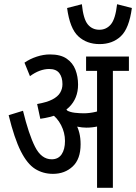

<svg xmlns="http://www.w3.org/2000/svg" viewBox="-20 -890 645 910"><path d="M515 -554V0H440V-554H388V-622H591V-554ZM217 -632Q267 -632 296 -612Q325 -592 337.5 -559.5Q350 -527 350 -489Q350 -424 307.5 -382Q265 -340 171 -327L156 -397Q202 -405 228 -418.5Q254 -432 265 -450.5Q276 -469 276 -491Q276 -524 261 -543.5Q246 -563 213 -563Q191 -563 168 -554.5Q145 -546 122 -529L96 -593Q122 -611 154 -621.5Q186 -632 217 -632ZM362 -206Q362 -136 324.5 -101Q287 -66 231 -66Q184 -66 146.5 -89.5Q109 -113 78.5 -173.5Q48 -234 21 -344L89 -365Q116 -254 146 -194.5Q176 -135 225 -135Q256 -135 272 -158.5Q288 -182 288 -222Q288 -261 269.5 -297Q251 -333 219 -354L255 -369L288 -378Q299 -367 311.5 -351Q324 -335 332 -320L339 -303Q350 -284 356 -260Q362 -236 362 -206ZM377 -353Q404 -353 434 -360Q464 -367 496 -385V-313Q470 -297 443.5 -291Q417 -285 389 -285Q370 -285 347.5 -289.5Q325 -294 304 -302L289 -356L294 -368Q312 -358 335 -355.5Q358 -353 377 -353ZM605 -852Q592 -755 552.5 -718Q513 -681 452 -681Q391 -681 351 -718Q311 -755 298 -852L368 -870Q375 -800 396 -774.5Q417 -749 451 -749Q484 -749 505.5 -774.5Q527 -800 535 -870Z"/></svg>

Font: Noto Sans Devanagari ExtraCondensed
Style: Regular
Weight: 400
Width: 2
Designer: Jelle Bosma - Monotype Design Team
Foundry: Monotype Imaging Inc.
Version: Version 2.006